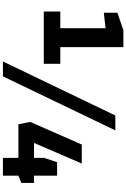

<svg xmlns="http://www.w3.org/2000/svg" viewBox="205 -1070 865 1315"><g transform="rotate(90 637.5 -412.5)"><path d="M771 -770H873L503 0H401ZM1061 -106H831L815 -187L970 -540H1100L959 -213H1061V-281L1091 -371H1183V-213H1233V-126L1183 -106V0H1061ZM417 -393V-280H59V-393H173V-703L67 -691V-784L187 -825H303V-393Z"/></g></svg>

Font: Exo
Style: Bold
Weight: 700
Designer: Natanael Gama
Foundry: Natanael Gama
Version: Version 1.500; ttfautohint (v1.6)